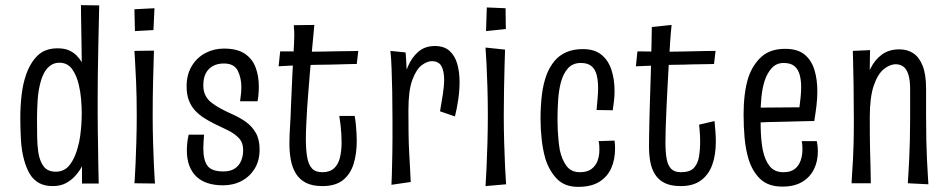

<svg xmlns="http://www.w3.org/2000/svg" viewBox="-20 -714 3699 747"><path d="M59 -256Q59 -301 64 -344Q69 -387 81 -422Q97 -469 126 -497.5Q155 -526 204 -526Q230 -526 247.5 -518.5Q265 -511 277.5 -498.5Q290 -486 298 -472Q298 -493 297.5 -522Q297 -551 296.5 -582.5Q296 -614 295.5 -643.5Q295 -673 295 -694L366 -693Q364 -602 362.5 -535Q361 -468 360.5 -419.5Q360 -371 360 -333Q360 -300 360 -268.5Q360 -237 360.5 -206Q361 -175 361.5 -142.5Q362 -110 362.5 -75Q363 -40 364 0H299V-67Q289 -48 273.5 -30.5Q258 -13 236.5 -1.5Q215 10 185 10Q153 10 131 -2.5Q109 -15 95.5 -38Q82 -61 74 -91Q64 -126 61.5 -169Q59 -212 59 -256ZM124 -252Q124 -216 124.5 -182.5Q125 -149 129 -122Q134 -88 149.5 -67Q165 -46 197 -46Q232 -46 252.5 -74Q273 -102 283 -142Q289 -163 292 -185.5Q295 -208 296.5 -230Q298 -252 298 -273Q298 -299 295.5 -328Q293 -357 287 -382Q279 -419 261 -444.5Q243 -470 211 -470Q192 -470 177.5 -460Q163 -450 153.5 -433.5Q144 -417 138 -395Q129 -363 126.5 -325Q124 -287 124 -252Z M583 0 503 -1Q503 -1 504.5 -21.5Q506 -42 507.5 -78.5Q509 -115 510.5 -163Q512 -211 512 -266Q512 -339 509.5 -395.5Q507 -452 505 -484Q503 -516 503 -516L579 -517Q579 -517 578 -484Q577 -451 575.5 -394Q574 -337 574 -265Q574 -211 575.5 -163Q577 -115 578.5 -78.5Q580 -42 581.5 -21Q583 0 583 0ZM577 -597 505 -593 503 -678 581 -682Z M848 7Q813 7 786.5 -2Q760 -11 742.5 -28.5Q725 -46 716 -71Q707 -96 707 -128Q707 -142 708.5 -157.5Q710 -173 714 -190H774Q773 -176 772 -162.5Q771 -149 771 -138Q771 -90 787.5 -68.5Q804 -47 849 -47Q876 -47 893 -58Q910 -69 918 -88Q926 -107 926 -130Q926 -159 909.5 -176.5Q893 -194 867 -207Q841 -220 813 -233Q793 -243 774 -255Q755 -267 739.5 -283.5Q724 -300 715 -323Q706 -346 706 -378Q706 -424 726 -457Q746 -490 779 -507.5Q812 -525 851 -525Q903 -525 932.5 -505Q962 -485 974.5 -451.5Q987 -418 987 -377Q987 -368 986.5 -358.5Q986 -349 985 -339.5Q984 -330 982 -320H914Q916 -334 917.5 -348Q919 -362 919 -375Q919 -411 905 -439Q891 -467 851 -467Q826 -467 808 -457Q790 -447 780.5 -428.5Q771 -410 771 -382Q771 -359 779.5 -342.5Q788 -326 803 -314.5Q818 -303 836 -293Q860 -280 887 -268Q914 -256 937 -239.5Q960 -223 975 -197.5Q990 -172 990 -132Q990 -89 971 -58Q952 -27 920 -10Q888 7 848 7Z M1234 10Q1195 10 1170 -3Q1145 -16 1131 -39Q1117 -62 1111.5 -91.5Q1106 -121 1106 -155Q1106 -187 1108.5 -223.5Q1111 -260 1112 -300Q1115 -376 1117.5 -423.5Q1120 -471 1121.5 -499Q1123 -527 1124 -544.5Q1125 -562 1125 -577.5Q1125 -593 1123 -616L1203 -617Q1199 -573 1194.5 -526Q1190 -479 1186 -435Q1182 -391 1179.5 -354Q1177 -317 1175 -294Q1173 -259 1171.5 -229Q1170 -199 1170 -173Q1170 -132 1175 -103Q1180 -74 1193.5 -59Q1207 -44 1234 -44Q1263 -44 1279.5 -59Q1296 -74 1302.5 -100.5Q1309 -127 1309 -160Q1309 -176 1308 -193Q1307 -210 1305 -227.5Q1303 -245 1300 -263H1360Q1363 -246 1364.5 -229.5Q1366 -213 1367 -197Q1368 -181 1368 -166Q1368 -115 1355.5 -75.5Q1343 -36 1314 -13Q1285 10 1234 10ZM1064 -456 1070 -514Q1068 -514 1079.5 -514Q1091 -514 1109.5 -514Q1128 -514 1148 -513.5Q1168 -513 1182.5 -513Q1197 -513 1201 -513Q1220 -513 1243 -513.5Q1266 -514 1289 -514.5Q1312 -515 1331.5 -515Q1351 -515 1362.5 -515.5Q1374 -516 1374 -516L1368 -465Q1368 -465 1359 -465Q1350 -465 1334.5 -464.5Q1319 -464 1299.5 -463.5Q1280 -463 1259.5 -462.5Q1239 -462 1219 -462Q1195 -462 1168 -461Q1141 -460 1117.5 -459Q1094 -458 1079 -457Q1064 -456 1064 -456Z M1692 -281Q1698 -316 1703 -347.5Q1708 -379 1708 -404Q1708 -437 1697.5 -456.5Q1687 -476 1660 -476Q1642 -476 1621 -460.5Q1600 -445 1584.5 -404Q1569 -363 1569 -286L1530 -244Q1531 -269 1534 -306Q1537 -343 1545 -383Q1553 -423 1568 -457.5Q1583 -492 1608.5 -513.5Q1634 -535 1672 -535Q1708 -535 1729 -516Q1750 -497 1759 -465.5Q1768 -434 1768 -395Q1768 -362 1763 -327.5Q1758 -293 1750 -261ZM1503 5Q1504 -15 1504.5 -34.5Q1505 -54 1505.5 -75Q1506 -96 1506.5 -121Q1507 -146 1507 -176.5Q1507 -207 1507 -246Q1507 -308 1506 -358Q1505 -408 1503.5 -447.5Q1502 -487 1499 -516L1558 -510Q1560 -488 1561.5 -456Q1563 -424 1565 -382Q1567 -340 1569 -286Q1569 -239 1569.5 -197.5Q1570 -156 1572 -120.5Q1574 -85 1575.5 -56Q1577 -27 1578 -6Z M1869 10Q1871 -18 1873 -62.5Q1875 -107 1876.5 -160Q1878 -213 1878 -266Q1878 -320 1876.5 -370.5Q1875 -421 1873 -462.5Q1871 -504 1869 -529L1945 -521Q1944 -497 1943 -456.5Q1942 -416 1941 -366.5Q1940 -317 1940 -265Q1940 -213 1941.5 -161Q1943 -109 1945 -66Q1947 -23 1949 3ZM1871 -593 1874 -685 1947 -682 1948 -601Z M2229 13Q2177 13 2147 -18Q2117 -49 2102 -96Q2092 -131 2087.5 -171.5Q2083 -212 2083 -252Q2083 -302 2088.5 -346.5Q2094 -391 2108 -427Q2120 -456 2138 -477.5Q2156 -499 2183.5 -511Q2211 -523 2248 -523Q2293 -523 2320 -501Q2347 -479 2359 -442Q2371 -405 2371 -360Q2371 -342 2369 -323Q2367 -304 2364 -285L2301 -286Q2303 -309 2305 -331Q2307 -353 2307 -372Q2307 -400 2301.5 -422Q2296 -444 2281.5 -456.5Q2267 -469 2240 -469Q2208 -469 2189.5 -448Q2171 -427 2162 -393Q2154 -362 2151.5 -324.5Q2149 -287 2149 -250Q2149 -229 2150 -208Q2151 -187 2153 -167.5Q2155 -148 2158 -130Q2166 -93 2184 -68.5Q2202 -44 2236 -44Q2264 -44 2280.5 -56Q2297 -68 2304.5 -87.5Q2312 -107 2312 -131Q2312 -139 2311.5 -147.5Q2311 -156 2309 -165L2371 -167Q2372 -159 2372.5 -151.5Q2373 -144 2373 -136Q2373 -93 2358 -59.5Q2343 -26 2311.5 -6.5Q2280 13 2229 13Z M2629 10Q2590 10 2566 -2Q2542 -14 2528.5 -35.5Q2515 -57 2510 -85Q2505 -113 2505 -145Q2505 -165 2505.5 -189Q2506 -213 2506.5 -241Q2507 -269 2508 -299Q2509 -331 2510 -363.5Q2511 -396 2512 -427.5Q2513 -459 2513.5 -490Q2514 -521 2515 -551Q2516 -581 2516 -609L2593 -617Q2590 -590 2587.5 -553.5Q2585 -517 2582.5 -473.5Q2580 -430 2577.5 -384Q2575 -338 2573 -293Q2571 -251 2570 -216.5Q2569 -182 2569 -160Q2569 -123 2573.5 -97Q2578 -71 2591 -57.5Q2604 -44 2629 -44Q2664 -44 2679.5 -60.5Q2695 -77 2699.5 -104.5Q2704 -132 2704 -165Q2704 -175 2703.5 -185.5Q2703 -196 2702 -207Q2701 -218 2700 -229L2760 -243Q2762 -222 2763.5 -202Q2765 -182 2765 -163Q2765 -111 2751 -72.5Q2737 -34 2707 -12Q2677 10 2629 10ZM2454 -456 2460 -514Q2458 -514 2475.5 -514Q2493 -514 2518.5 -513.5Q2544 -513 2565.5 -513Q2587 -513 2591 -513Q2608 -513 2630.5 -513.5Q2653 -514 2677 -514.5Q2701 -515 2723.5 -515.5Q2746 -516 2764 -516L2758 -465Q2747 -465 2733 -464.5Q2719 -464 2703.5 -464Q2688 -464 2671.5 -463.5Q2655 -463 2639 -462.5Q2623 -462 2609 -462Q2586 -462 2557 -460.5Q2528 -459 2501 -458Q2474 -457 2454 -456Z M3024 12Q2969 12 2938 -17.5Q2907 -47 2892 -96Q2881 -133 2877 -177Q2873 -221 2873 -269Q2873 -309 2877.5 -346Q2882 -383 2892 -414Q2909 -463 2943 -493.5Q2977 -524 3035 -524Q3083 -524 3110 -502Q3137 -480 3148.5 -442.5Q3160 -405 3160 -359Q3160 -331 3156.5 -302Q3153 -273 3148 -243L3090 -294Q3093 -316 3095 -336.5Q3097 -357 3097 -375Q3097 -403 3091 -424Q3085 -445 3070.5 -457Q3056 -469 3029 -469Q3001 -469 2983 -449.5Q2965 -430 2955 -400Q2946 -372 2942.5 -337Q2939 -302 2939 -268Q2939 -243 2939.5 -218.5Q2940 -194 2942 -171.5Q2944 -149 2948 -129Q2956 -91 2974.5 -67.5Q2993 -44 3028 -44Q3056 -44 3072 -56.5Q3088 -69 3095 -89.5Q3102 -110 3102 -133Q3102 -141 3101.5 -149Q3101 -157 3099 -165H3158Q3160 -155 3161 -145Q3162 -135 3162 -125Q3162 -86 3146.5 -55Q3131 -24 3100.5 -6Q3070 12 3024 12ZM2900 -236 2899 -295 3148 -297V-243Q3148 -243 3132.5 -243Q3117 -243 3091.5 -242Q3066 -241 3033.5 -240.5Q3001 -240 2966.5 -239Q2932 -238 2900 -236Z M3592 3 3512 -1Q3513 -18 3514.5 -42.5Q3516 -67 3517.5 -98.5Q3519 -130 3520 -169.5Q3521 -209 3521 -256Q3521 -269 3521 -286Q3521 -303 3521 -323Q3521 -343 3521 -365Q3521 -403 3514 -424.5Q3507 -446 3494.5 -455Q3482 -464 3465 -464Q3442 -464 3418.5 -445Q3395 -426 3379.5 -381Q3364 -336 3364 -258L3326 -211Q3326 -248 3329 -290Q3332 -332 3341 -373Q3350 -414 3367 -448Q3384 -482 3411.5 -502Q3439 -522 3479 -522Q3510 -522 3533 -507Q3556 -492 3569.5 -458.5Q3583 -425 3583 -370Q3583 -332 3583 -316Q3583 -300 3583 -291Q3583 -282 3583 -263Q3583 -208 3584 -166.5Q3585 -125 3586.5 -94Q3588 -63 3589.5 -39.5Q3591 -16 3592 3ZM3293 -1Q3294 -22 3295.5 -43Q3297 -64 3298.5 -91Q3300 -118 3301 -155Q3302 -192 3302 -246Q3302 -319 3301 -380.5Q3300 -442 3299 -479Q3298 -516 3298 -516L3365 -519Q3365 -497 3364 -456Q3363 -415 3363 -363.5Q3363 -312 3364 -258Q3364 -181 3365 -135Q3366 -89 3367 -59.5Q3368 -30 3368 -1Z"/></svg>

Font: Truculenta
Style: Regular
Weight: 400
Designer: Ivan Castro, Eva Sanz & Omnibus-Type Team
Foundry: Omnibus-Type
Version: Version 1.002